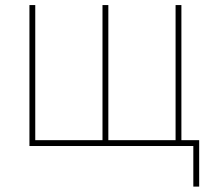

<svg xmlns="http://www.w3.org/2000/svg" viewBox="-20 -562 816 739"><path d="M93.3 -542.5H115.7V-22.5H374.5V-542.5H397V-22.5H655.8V-542.5H678.2V0H93.3ZM724.1 156.2V0H671.4V-22.5H746.6V156.2Z"/></svg>

Font: Inter 16pt Thin
Style: Regular
Weight: 250
Version: Version 4.001;git-66647c0bb